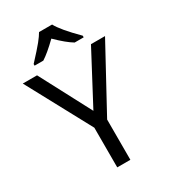

<svg xmlns="http://www.w3.org/2000/svg" viewBox="-222 -1037 1010 1144"><g transform="rotate(-30 283.0 -465.5)"><path d="M283.2 -362.8 469.2 -713.9H565.9L328.1 -276.9V0H237.8V-272.9L0 -713.9H98.1ZM114.3 -782.2Q175.3 -847.7 200.4 -878.9Q225.6 -910.2 237.3 -931.2H327.1Q352.5 -881.8 452.1 -782.2V-771H390.1Q346.2 -796.9 281.2 -860.8Q217.3 -798.3 174.3 -771H114.3Z"/></g></svg>

Font: Noto Sans Southeast Asian
Style: Regular
Weight: 400
Designer: Monotype Design Team
Foundry: Monotype Imaging Inc.
Version: Version 1.06 uh; ttfautohint (v1.4.1)